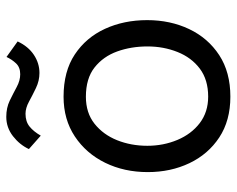

<svg xmlns="http://www.w3.org/2000/svg" viewBox="-90 -644 743 602"><g transform="rotate(-90 281.0 -342.5)"><path d="M279.3 8.8Q204.4 8.8 151.6 -26Q98.9 -60.8 70.9 -119.6Q42.9 -178.4 42.9 -250.2Q42.9 -324 72.1 -383.7Q101.3 -443.4 154.6 -478.8Q207.8 -514.2 279.3 -514.2Q358.9 -514.2 411.9 -478.9Q464.9 -443.6 492.2 -384.2Q519.4 -324.8 519.4 -252.1Q519.4 -179.6 491.3 -120.4Q463.2 -61.2 409.7 -26.2Q356.3 8.8 279.3 8.8ZM279.1 -444.2Q228.7 -444.2 194.5 -417.1Q160.4 -390 142.9 -346.4Q125.4 -302.7 125.4 -251.4Q125.4 -201.2 143.8 -157.3Q162.2 -113.4 196.7 -87.1Q231.3 -60.8 279.5 -60.8Q332.4 -60.8 367.3 -87Q402.1 -113.2 419.5 -157Q436.9 -200.7 436.9 -251Q436.9 -302.3 421.2 -346Q405.4 -389.8 371 -417Q336.6 -444.2 279.1 -444.2ZM403.9 -693.1 452.6 -658.2Q436.8 -624.7 410.5 -607.3Q384.2 -589.8 353.7 -589.8Q329.3 -589.8 306.5 -600.8Q283.7 -611.7 263.8 -622.6Q243.8 -633.5 225.8 -633.5Q201.4 -633.5 185.7 -620.8Q170.1 -608.2 157.2 -585.7L115.1 -622.9Q128.5 -651.7 155.5 -672.8Q182.6 -693.8 216.1 -693.8Q244.5 -693.8 266.9 -683Q289.3 -672.1 309.7 -661.1Q330.1 -650.1 349.7 -650.1Q371.5 -650.1 383.9 -663.3Q396.3 -676.5 403.9 -693.1Z"/></g></svg>

Font: Hind Variable Light
Style: Regular
Weight: 300
Designer: Manushi Parikh, Satya Rajpurohit
Foundry: Indian Type Foundry
Version: Version 3.000